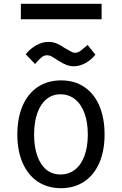

<svg xmlns="http://www.w3.org/2000/svg" viewBox="-20 -982 640 1008"><path d="M71 -275.5Q71 -362.5 98.8 -426.8Q126.5 -491 178.5 -525.5Q230.5 -560 301 -560Q371 -560 422.5 -525.5Q474 -491 501.5 -426.8Q529 -362.5 529 -275.5Q529 -190 501.2 -126.5Q473.5 -63 421.8 -28.5Q370 6 300 6Q230 6 178.2 -28.5Q126.5 -63 98.8 -126.8Q71 -190.5 71 -275.5ZM441 -275.5Q441 -340.5 423.5 -388Q406 -435.5 373.5 -461.2Q341 -487 297 -487Q255 -487 223.8 -461.2Q192.5 -435.5 175.8 -387.8Q159 -340 159 -275.5Q159 -211 175.8 -163.8Q192.5 -116.5 223.5 -91.2Q254.5 -66 297 -66Q341 -66 373.5 -91.2Q406 -116.5 423.5 -163.8Q441 -211 441 -275.5ZM284 -665Q261.5 -680 250.2 -686Q239 -692 228 -692Q212 -692 198.5 -681.5Q185 -671 164 -646L115 -697Q139.5 -727.5 171.2 -744.8Q203 -762 234 -762Q257.5 -762 277.2 -753.8Q297 -745.5 318 -731L342 -717.5Q353 -710.5 359.5 -707.8Q366 -705 375 -705Q386 -705 394.8 -710Q403.5 -715 418.5 -728Q429 -737.5 440 -746L481 -695Q458 -666.5 427.5 -650.2Q397 -634 368 -634Q348 -634 329 -641.2Q310 -648.5 284 -665ZM89.5 -962H513.5V-881H89.5Z"/></svg>

Font: JuliaMono
Style: Regular
Weight: 400
Monospace: yes
Designer: cormullion
Foundry: corm
Version: Version 0.055; ttfautohint (v1.8.4)